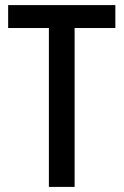

<svg xmlns="http://www.w3.org/2000/svg" viewBox="-20 -734 486 754"><path d="M273 0V-624H433V-714H12V-624H172V0Z"/></svg>

Font: Noto Sans Gujarati UI Condensed Medium
Style: Regular
Weight: 500
Width: 3
Designer: Jelle Bosma - Monotype Design Team, Universal Thirst
Foundry: Monotype Imaging Inc.
Version: Version 2.106